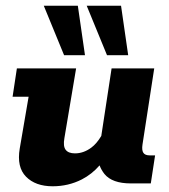

<svg xmlns="http://www.w3.org/2000/svg" viewBox="-20 -641 591 671"><path d="M164 10Q104 10 71 -23.5Q38 -57 49 -122L80 -303H24L39 -402H246L205 -158Q200 -130 209.5 -117.5Q219 -105 242 -105Q272 -105 299 -125Q318 -139 334 -166L370 -402H519L478 -136Q475 -116 481 -107Q487 -98 503 -98H522L507 0H437Q372 0 345 -33Q334 -47 328 -63Q301 -32 266 -14Q219 10 164 10ZM354 -448 283 -621H403L428 -448ZM204 -448 133 -621H252L277 -448Z"/></svg>

Font: Rokkitt SemiBold ExtraBold
Style: Italic
Weight: 800
Italic angle: -9°
Version: Version 3.103